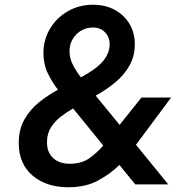

<svg xmlns="http://www.w3.org/2000/svg" viewBox="-20 -777 821 809"><path d="M268 12Q175 12 117 -37.5Q59 -87 59 -174Q59 -232 83 -274Q107 -316 144.5 -346Q182 -376 224 -399Q200 -430 181.5 -468Q163 -506 163 -553Q163 -610 191 -656.5Q219 -703 266.5 -730Q314 -757 372 -757Q424 -757 463.5 -735.5Q503 -714 525.5 -676.5Q548 -639 548 -591Q548 -541 526 -501.5Q504 -462 467 -431Q430 -400 383 -374L484 -251L576 -366H701L553 -167L689 0H550L483 -82Q446 -45 393.5 -16.5Q341 12 268 12ZM273 -561Q273 -530 288 -502Q303 -474 321 -451Q392 -490 417 -523Q442 -556 442 -590Q442 -621 422.5 -641Q403 -661 372 -661Q330 -661 301.5 -632Q273 -603 273 -561ZM178 -177Q178 -135 204 -111Q230 -87 274 -87Q324 -87 357.5 -111Q391 -135 415 -164L288 -320Q260 -304 235 -284.5Q210 -265 194 -239Q178 -213 178 -177Z"/></svg>

Font: Plus Jakarta Sans SemiBold
Style: Italic
Weight: 600
Italic angle: -8°
Designer: Gumpita Rahayu
Foundry: Tokotype
Version: Version 2.071; ttfautohint (v1.8.4.7-5d5b);gftools[0.9.29]